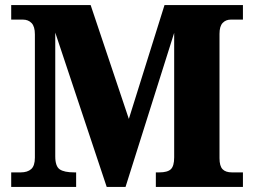

<svg xmlns="http://www.w3.org/2000/svg" viewBox="-20 -734 997 754"><path d="M24 -57H61Q88 -57 102.5 -70Q117 -83 117 -115V-599Q117 -630 104 -643.5Q91 -657 70 -657H24V-714H336L486 -267L626 -714H934V-657H886Q867 -657 854.5 -644Q842 -631 842 -601V-113Q842 -82 854 -69.5Q866 -57 891 -57H934V0H592V-57H605Q638 -57 651 -69.5Q664 -82 664 -116V-605L473 0H399L197 -606V-120Q197 -81 214.5 -69Q232 -57 272 -57H279V0H24Z"/></svg>

Font: Noto Serif ExtraBold
Style: Regular
Weight: 800
Designer: Monotype Design Team
Foundry: Monotype Imaging Inc.
Version: Version 1.001